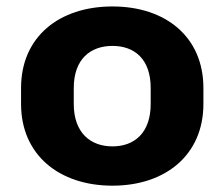

<svg xmlns="http://www.w3.org/2000/svg" viewBox="-20 -570 702 601"><path d="M332 11.2C498 11.2 616.7 -85 616.7 -244.6V-294.4C616.7 -455.1 498 -549.8 332 -549.8C165.5 -549.8 45.9 -455.1 45.9 -294.4V-244.6C45.9 -85 165.5 11.2 332 11.2ZM332 -111.8C264.2 -111.8 210.9 -153.3 210.9 -244.6V-294.4C210.9 -386.2 264.2 -426.3 332 -426.3C400.4 -426.3 451.7 -385.7 451.7 -294.4V-244.6C451.7 -153.8 400.4 -111.8 332 -111.8Z"/></svg>

Font: Winston ExtraBold
Style: Regular
Weight: 800
Designer: Vernon Adams, Kim Jin-seong, David Berlow, Cristiano Sobral
Foundry: The Winston Project Authors
Version: Version 3.004